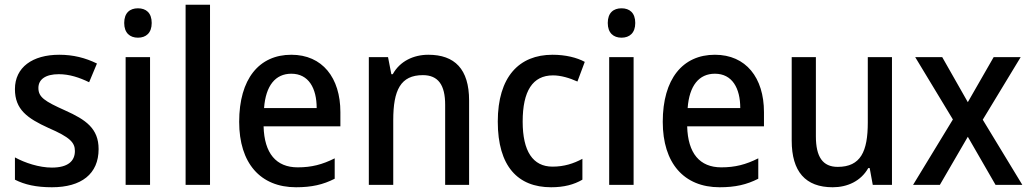

<svg xmlns="http://www.w3.org/2000/svg" viewBox="-20 -780 4347 810"><path d="M396 -151C396 -238 342 -275 255 -314C168 -353 142 -370 142 -409C142 -445 172 -467 228 -467C273 -467 315 -453 356 -433L389 -512C340 -536 289 -549 230 -549C117 -549 43 -496 43 -404C43 -318 95 -281 185 -240C275 -201 296 -179 296 -143C296 -100 266 -73 199 -73C145 -73 85 -93 43 -116V-22C84 -1 133 10 199 10C323 10 396 -46 396 -151Z M562 -745C528 -745 504 -726 504 -683C504 -641 528 -621 562 -621C596 -621 620 -641 620 -683C620 -726 596 -745 562 -745ZM613 -539H510V0H613Z M866 0V-760H763V0Z M1209 -549C1073 -549 989 -447 989 -266C989 -92 1078 10 1229 10C1295 10 1343 -1 1392 -26V-112C1340 -86 1295 -74 1236 -74C1145 -74 1095 -133 1092 -247H1416V-307C1416 -452 1340 -549 1209 -549ZM1209 -469C1282 -469 1316 -408 1316 -324H1094C1101 -419 1142 -469 1209 -469Z M1787 -549C1725 -549 1667 -522 1637 -467H1631L1617 -539H1536V0H1639V-273C1639 -400 1670 -463 1764 -463C1829 -463 1858 -421 1858 -338V0H1959V-356C1959 -489 1898 -549 1787 -549Z M2305 10C2359 10 2401 -1 2437 -22V-110C2400 -90 2360 -77 2311 -77C2228 -77 2185 -142 2185 -267C2185 -396 2227 -462 2313 -462C2346 -462 2383 -451 2416 -436L2447 -519C2414 -537 2366 -549 2311 -549C2170 -549 2080 -456 2080 -267C2080 -78 2165 10 2305 10Z M2602 -745C2568 -745 2544 -726 2544 -683C2544 -641 2568 -621 2602 -621C2636 -621 2660 -641 2660 -683C2660 -726 2636 -745 2602 -745ZM2653 -539H2550V0H2653Z M2996 -549C2860 -549 2776 -447 2776 -266C2776 -92 2865 10 3016 10C3082 10 3130 -1 3179 -26V-112C3127 -86 3082 -74 3023 -74C2932 -74 2882 -133 2879 -247H3203V-307C3203 -452 3127 -549 2996 -549ZM2996 -469C3069 -469 3103 -408 3103 -324H2881C2888 -419 2929 -469 2996 -469Z M3743 -539H3641V-263C3641 -141 3611 -76 3514 -76C3451 -76 3422 -118 3422 -205V-539H3320V-187C3320 -56 3378 10 3493 10C3555 10 3612 -16 3643 -71H3649L3662 0H3743Z M4000 -276 3832 0H3945L4063 -203L4180 0H4293L4126 -275L4286 -539H4172L4063 -349L3955 -539H3841Z"/></svg>

Font: Noto Sans SemiCondensed Medium
Style: Regular
Weight: 500
Width: 4
Designer: Monotype Design Team
Foundry: Monotype Imaging Inc.
Version: Version 2.013